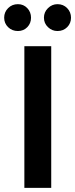

<svg xmlns="http://www.w3.org/2000/svg" viewBox="-33 -902 361 922"><path d="M53 -882Q80 -882 98 -863Q116 -844 116 -817Q116 -790 98 -771.5Q80 -753 53 -753Q25 -753 6 -771.5Q-13 -790 -13 -817Q-13 -844 6 -863Q25 -882 53 -882ZM243 -882Q271 -882 289.5 -863Q308 -844 308 -817Q308 -790 289.5 -771.5Q271 -753 243 -753Q217 -753 197.5 -771.5Q178 -790 178 -817Q178 -844 197.5 -863Q217 -882 243 -882ZM213 -680V0H84V-680Z"/></svg>

Font: Palanquin Dark
Style: Regular
Weight: 400
Designer: Pria Ravichandran
Version: Version 1.001